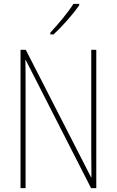

<svg xmlns="http://www.w3.org/2000/svg" viewBox="-20 -971 602 991"><path d="M389 -944V-951H359C327 -901 285 -852 240 -803V-793H256C299 -832 356 -896 389 -944ZM477 0V-714H451V-190C451 -156 452 -103 452 -56H450L113 -714H86V0H112V-534C112 -589 112 -625 111 -661H113L450 0Z"/></svg>

Font: Noto Sans Armenian Condensed Thin
Style: Regular
Weight: 100
Width: 3
Designer: Monotype Design Team
Foundry: Monotype Imaging Inc.
Version: Version 2.008